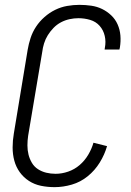

<svg xmlns="http://www.w3.org/2000/svg" viewBox="-20 -763 540 791"><path d="M205 8Q176 8 149 2.5Q122 -3 99.5 -17.5Q77 -32 61.5 -53.5Q46 -75 39 -101Q32 -127 32 -155.5Q32 -184 37 -213L94 -558Q98 -582 106 -606.5Q114 -631 128.5 -653Q143 -675 163.5 -693Q184 -711 207.5 -722.5Q231 -734 256.5 -738.5Q282 -743 307 -743Q332 -743 356 -739.5Q380 -736 400.5 -726Q421 -716 438 -700Q455 -684 464.5 -662.5Q474 -641 476 -617Q478 -593 474 -568L472 -559H411L412 -566Q417 -591 411.5 -615Q406 -639 390.5 -656.5Q375 -674 351.5 -681Q328 -688 303 -688Q285 -688 266.5 -684Q248 -680 231 -671Q214 -662 200.5 -648Q187 -634 177 -618Q167 -602 161.5 -584Q156 -566 154 -549L96 -204Q93 -184 93 -164Q93 -144 97.5 -126Q102 -108 111.5 -92Q121 -76 136.5 -66Q152 -56 170.5 -51.5Q189 -47 209 -47Q235 -47 261 -56Q287 -65 308 -83Q329 -101 343.5 -125.5Q358 -150 365 -175L421 -161Q411 -126 391 -93.5Q371 -61 341.5 -37Q312 -13 276 -2.5Q240 8 205 8Z"/></svg>

Font: Iosevka Term Curly Light
Style: Italic
Weight: 300
Italic angle: -9°
Designer: Belleve Invis
Foundry: Belleve Invis
Version: Version 32.3.0